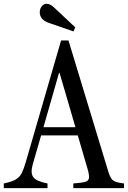

<svg xmlns="http://www.w3.org/2000/svg" viewBox="-38 -970 660 990"><path d="M277 -761.5H315L520.5 -85Q527.5 -62 535.5 -50Q543.5 -38 558.8 -32.5Q574 -27 601.5 -24V0H340V-24Q379 -27 398.2 -31.2Q417.5 -35.5 420.5 -50.8Q423.5 -66 413 -101L363 -272H174L131 -123Q118 -77.5 134 -56.2Q150 -35 207 -24V0H-18.5V-24Q23 -32.5 43.5 -44.8Q64 -57 74.5 -78.2Q85 -99.5 95 -134.5ZM266.5 -594.5 186 -314H351L269 -594.5ZM341 -808 219.5 -850Q189.5 -860 178.2 -874.5Q167 -889 167 -906Q167 -925 177.5 -937.8Q188 -950.5 201.5 -950.5Q220 -950.5 238.5 -933.5L350 -829Z"/></svg>

Font: Libre Caslon Condensed
Style: Regular
Weight: 400
Designer: Pablo Impallari, Rodrigo Fuenzalida, Katja Schimmel, Ertekin Erdin
Foundry: Pablo Impallari, Rodrigo Fuenzalida
Version: Version 2.000; ttfautohint (v1.8.4.7-5d5b);gftools[0.9.33]